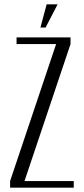

<svg xmlns="http://www.w3.org/2000/svg" viewBox="-20 -873 391 893"><path d="M57 -668V-699H308V-668L94 -31H323V0H27V-31L241 -668ZM168 -745 197 -853H248L192 -745Z"/></svg>

Font: Moniqa Paragraph
Style: Regular
Weight: 400
Designer: Rajesh Rajput
Foundry: Rajesh Rajput
Version: Version 1.000